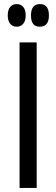

<svg xmlns="http://www.w3.org/2000/svg" viewBox="-20 -922 277 942"><path d="M62 -791Q42 -791 30 -805.5Q18 -820 18 -846Q18 -874 30 -888Q42 -902 62 -902Q82 -902 94 -888Q106 -874 106 -846Q106 -820 94 -805.5Q82 -791 62 -791ZM175 -791Q132 -791 132 -846Q132 -902 176 -902Q220 -902 220 -846Q220 -791 175 -791ZM76 0V-714H160V0Z"/></svg>

Font: Noto Sans ExtraCondensed
Style: Regular
Weight: 400
Width: 2
Designer: Monotype Design Team
Foundry: Monotype Imaging Inc.
Version: Version 2.013; ttfautohint (v1.8.4.7-5d5b)